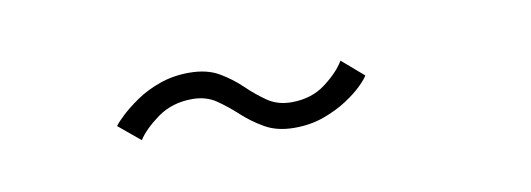

<svg xmlns="http://www.w3.org/2000/svg" viewBox="-27 -512 703 254"><g transform="rotate(-10 325.0 -385.0)"><path d="M355 -337Q332 -337 315.8 -346.2Q299.5 -355.5 286.5 -367.5Q273.5 -379.5 260 -388.8Q246.5 -398 228 -398Q201 -398 181.2 -383.8Q161.5 -369.5 153 -356L124 -380Q126.5 -384 135.5 -392.5Q144.5 -401 158.2 -410.5Q172 -420 190.2 -426.5Q208.5 -433 230 -433Q253.5 -433 269.5 -423.8Q285.5 -414.5 298.5 -402Q311.5 -389.5 325 -380.2Q338.5 -371 357 -371Q384 -371 403 -385.5Q422 -400 430 -414L459 -389Q457 -385 448.5 -376.5Q440 -368 426.2 -359Q412.5 -350 394.5 -343.5Q376.5 -337 355 -337Z"/></g></svg>

Font: Trispace Thin Thin
Style: Regular
Weight: 250
Version: Version 1.210